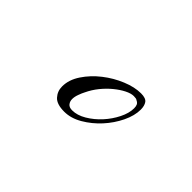

<svg xmlns="http://www.w3.org/2000/svg" viewBox="-28 -562 398 398"><g transform="rotate(45 171.5 -363.0)"><path d="M256.8 -408.2Q256.8 -390.6 247.1 -370.4Q237.3 -350.1 221.7 -333Q206.1 -315.9 186.5 -304.4Q167 -293 147.5 -293Q125.5 -293 116.5 -303Q107.4 -313 107.4 -327.1Q107.4 -346.7 120.1 -365.7Q132.8 -384.8 151.9 -399.7Q170.9 -414.6 192.9 -423.6Q214.8 -432.6 233.4 -432.6Q247.6 -432.6 252.2 -426Q256.8 -419.4 256.8 -408.2ZM157.2 -306.6Q171.9 -306.6 187.5 -315.9Q203.1 -325.2 215.8 -339.1Q228.5 -353 236.8 -369.6Q245.1 -386.2 245.1 -400.4Q245.1 -406.2 243.4 -409.9Q241.7 -413.6 236.3 -416Q234.4 -418 226.6 -418Q218.8 -418 208 -412.6Q197.3 -407.2 186.3 -398.2Q175.3 -389.2 165.5 -377.2Q155.8 -365.2 149.4 -351.6Q146.5 -346.2 143.6 -338.1Q140.6 -330.1 140.6 -323.2Q140.6 -316.4 144.5 -311.5Q148.4 -306.6 157.2 -306.6Z"/></g></svg>

Font: Meie Script
Style: Regular
Weight: 400
Version: Version 1.001